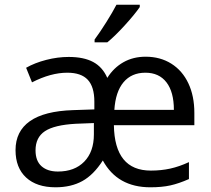

<svg xmlns="http://www.w3.org/2000/svg" viewBox="-20 -786 898 816"><path d="M436 -606Q467 -631 509.5 -677.5Q552 -724 574 -756V-766H475Q459 -735 432 -692Q405 -649 382 -618V-606ZM216 10Q282 10 330 -16.5Q378 -43 417 -104Q479 10 619 10Q668 10 704 2Q740 -6 783 -25V-97Q742 -78 703.5 -69.5Q665 -61 621 -61Q467 -61 464 -254H806V-306Q806 -378 780.5 -432Q755 -486 708 -515.5Q661 -545 599 -545Q546 -545 504.5 -521.5Q463 -498 436 -455Q416 -501 376 -522.5Q336 -544 272 -544Q225 -544 176.5 -531.5Q128 -519 91 -498L116 -436Q196 -477 266 -477Q325 -477 353 -447Q381 -417 381 -354V-321L291 -318Q168 -314 107 -271Q46 -228 46 -148Q46 -73 91 -31.5Q136 10 216 10ZM719 -319H466Q471 -396 505 -436.5Q539 -477 598 -477Q656 -477 687.5 -436Q719 -395 719 -319ZM302 -260 379 -263V-215Q379 -141 338 -99Q297 -57 226 -57Q182 -57 156.5 -79.5Q131 -102 131 -147Q131 -202 171 -228.5Q211 -255 302 -260Z"/></svg>

Font: OpenSansMMV
Style: Regular
Weight: 400
Designer: Steve Matteson
Foundry: Ascender Corporation
Version: Version 4.000